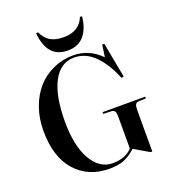

<svg xmlns="http://www.w3.org/2000/svg" viewBox="-170 -1085 1090 1223"><g transform="rotate(-20 375.5 -473.0)"><path d="M369.1 -784.2Q231.4 -784.2 215.8 -956.1L229 -959Q250 -913.6 284.2 -893.3Q318.4 -873 374 -873Q480 -873 514.2 -960L527.8 -958Q520 -877.4 480.2 -830.8Q440.4 -784.2 369.1 -784.2ZM362.8 14.2Q218.3 14.2 132.6 -82.5Q46.9 -179.2 46.9 -356.9Q46.9 -440.4 72.8 -512.7Q98.6 -585 143.6 -635.7Q188.5 -686.5 252.2 -715.3Q315.9 -744.1 389.2 -744.1Q496.1 -744.1 575.2 -663.1L586.9 -745.1H601.1L646 -506.8L629.9 -503.9Q588.9 -606.4 528.1 -667.7Q467.3 -729 389.2 -729Q296.9 -729 246.3 -634.5Q195.8 -540 195.8 -363.8Q195.8 -199.2 250 -105.7Q304.2 -12.2 391.1 -12.2Q481.4 -12.2 525.9 -63V-277.8Q525.9 -305.2 519.3 -315.4Q512.7 -325.7 493.2 -326.2L441.9 -328.1V-339.8H731V-328.1L685.1 -326.2Q666.5 -325.7 660.2 -314.7Q653.8 -303.7 653.8 -274.9V3.9H642.1L541 -55.2Q504.4 -20 463.6 -2.9Q422.9 14.2 362.8 14.2Z"/></g></svg>

Font: Display Semibold
Style: Regular
Weight: 600
Designer: Latin by Veronika Burian and Jose Scaglione. Greek by Irene Vlachou. Cyrillic by Vera Evstafieva.
Foundry: TypeTogether
Version: Version 3.002